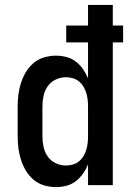

<svg xmlns="http://www.w3.org/2000/svg" viewBox="-20 -755 540 783"><path d="M208 8Q184 8 160 1Q136 -6 117 -22Q98 -38 85.5 -59Q73 -80 65.5 -103.5Q58 -127 55 -151.5Q52 -176 52 -200V-320Q52 -344 55 -368.5Q58 -393 65.5 -416.5Q73 -440 85.5 -461Q98 -482 117 -498Q136 -514 160 -521Q184 -528 208 -528Q230 -528 251 -522.5Q272 -517 289 -504Q306 -491 318.5 -473Q331 -455 339 -435V-582H250V-651H339V-735H440V-651H482V-582H440V0H339V-85Q331 -65 318.5 -47Q306 -29 289 -16Q272 -3 251 2.5Q230 8 208 8ZM249 -80Q263 -80 277 -84Q291 -88 302 -97Q313 -106 320.5 -118.5Q328 -131 332 -144.5Q336 -158 337.5 -172Q339 -186 339 -200V-320Q339 -334 337.5 -348Q336 -362 332 -375.5Q328 -389 320.5 -401.5Q313 -414 302 -423Q291 -432 277 -436Q263 -440 249 -440Q227 -440 207 -430.5Q187 -421 174.5 -403Q162 -385 157.5 -363.5Q153 -342 153 -320V-200Q153 -178 157.5 -156.5Q162 -135 174.5 -117Q187 -99 207 -89.5Q227 -80 249 -80Z"/></svg>

Font: Zed Mono Semibold
Style: Regular
Weight: 600
Monospace: yes
Designer: Belleve Invis
Foundry: Belleve Invis
Version: Version 1.0.0; ttfautohint (v1.8.4)